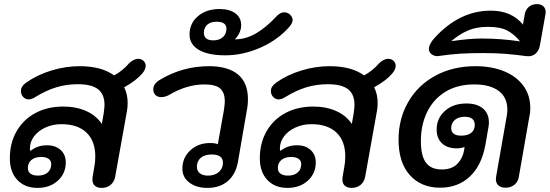

<svg xmlns="http://www.w3.org/2000/svg" viewBox="-20 -907 2683 937"><path d="M691 -586Q691 -568 674 -548Q644 -513 586 -481Q603 -447 603 -405Q603 -381 599 -362L542 -44Q537 -19 519.5 -4.5Q502 10 476 10Q455 10 443 -0.5Q431 -11 431 -30Q431 -39 432 -44L440 -91Q445 -116 445 -143Q445 -219 402 -260Q359 -301 280 -301Q238 -301 202.5 -285Q167 -269 146.5 -242Q126 -215 126 -182Q126 -173 127 -171H128Q148 -185 166.5 -191.5Q185 -198 210 -198Q251 -198 276 -175Q301 -152 301 -115Q301 -60 262 -25Q223 10 163 10Q101 10 64.5 -29Q28 -68 28 -135Q28 -209 61 -266.5Q94 -324 153 -355.5Q212 -387 289 -387Q352 -387 401 -365Q450 -343 477 -302L486 -354Q490 -382 490 -395Q490 -447 458.5 -471.5Q427 -496 360 -496Q305 -496 255 -481Q205 -466 150 -432Q134 -422 120 -422Q104 -422 93 -434Q82 -446 82 -463Q82 -486 108 -504Q162 -542 231 -563Q300 -584 369 -584Q475 -584 537 -539Q579 -562 609 -597Q618 -607 630.5 -613.5Q643 -620 654 -620Q670 -620 680.5 -610Q691 -600 691 -586ZM116 -87Q116 -69 129 -59.5Q142 -50 165 -50Q195 -50 212.5 -65Q230 -80 230 -106Q230 -123 217 -132Q204 -141 181 -141Q151 -141 133.5 -126.5Q116 -112 116 -87Z M870 -84Q870 -137 908.5 -173Q947 -209 1005 -209Q1031 -209 1043 -203L1072 -365Q1073 -372 1075 -387Q1077 -402 1077 -413Q1077 -456 1054 -475.5Q1031 -495 978 -495Q891 -495 804 -443Q785 -433 767 -433Q749 -433 738.5 -443.5Q728 -454 728 -472Q728 -498 761 -518Q872 -584 999 -584Q1093 -584 1141.5 -543.5Q1190 -503 1190 -423Q1190 -394 1184 -365L1141 -116Q1130 -56 1091.5 -23Q1053 10 992 10Q938 10 904 -16Q870 -42 870 -84ZM1068 -113Q1068 -153 1013 -153Q979 -153 960 -137Q941 -121 941 -93Q941 -73 955 -61.5Q969 -50 995 -50Q1028 -50 1048 -67.5Q1068 -85 1068 -113Z M905 -739Q905 -793 946 -828Q987 -863 1051 -863Q1100 -863 1128.5 -842Q1157 -821 1157 -784Q1157 -765 1148.5 -747Q1140 -729 1127 -716V-715Q1179 -715 1228.5 -743.5Q1278 -772 1328 -826Q1347 -847 1368 -847Q1381 -847 1394 -837Q1408 -824 1408 -810Q1408 -794 1392 -776Q1336 -712 1251 -674.5Q1166 -637 1079 -637Q996 -637 950.5 -663.5Q905 -690 905 -739ZM1085 -767Q1085 -801 1037 -801Q1008 -801 991.5 -786.5Q975 -772 975 -746Q975 -729 986.5 -719.5Q998 -710 1021 -710Q1050 -710 1067.5 -725.5Q1085 -741 1085 -767Z M1911 -586Q1911 -568 1894 -548Q1864 -513 1806 -481Q1823 -447 1823 -405Q1823 -381 1819 -362L1762 -44Q1757 -19 1739.5 -4.5Q1722 10 1696 10Q1675 10 1663 -0.5Q1651 -11 1651 -30Q1651 -39 1652 -44L1660 -91Q1665 -116 1665 -143Q1665 -219 1622 -260Q1579 -301 1500 -301Q1458 -301 1422.5 -285Q1387 -269 1366.5 -242Q1346 -215 1346 -182Q1346 -173 1347 -171H1348Q1368 -185 1386.5 -191.5Q1405 -198 1430 -198Q1471 -198 1496 -175Q1521 -152 1521 -115Q1521 -60 1482 -25Q1443 10 1383 10Q1321 10 1284.5 -29Q1248 -68 1248 -135Q1248 -209 1281 -266.5Q1314 -324 1373 -355.5Q1432 -387 1509 -387Q1572 -387 1621 -365Q1670 -343 1697 -302L1706 -354Q1710 -382 1710 -395Q1710 -447 1678.5 -471.5Q1647 -496 1580 -496Q1525 -496 1475 -481Q1425 -466 1370 -432Q1354 -422 1340 -422Q1324 -422 1313 -434Q1302 -446 1302 -463Q1302 -486 1328 -504Q1382 -542 1451 -563Q1520 -584 1589 -584Q1695 -584 1757 -539Q1799 -562 1829 -597Q1838 -607 1850.5 -613.5Q1863 -620 1874 -620Q1890 -620 1900.5 -610Q1911 -600 1911 -586ZM1336 -87Q1336 -69 1349 -59.5Q1362 -50 1385 -50Q1415 -50 1432.5 -65Q1450 -80 1450 -106Q1450 -123 1437 -132Q1424 -141 1401 -141Q1371 -141 1353.5 -126.5Q1336 -112 1336 -87Z M1925 -225Q1925 -327 1972 -409Q2019 -491 2104.5 -537.5Q2190 -584 2300 -584Q2380 -584 2440.5 -559Q2501 -534 2534.5 -488Q2568 -442 2568 -379Q2568 -356 2563 -336L2512 -44Q2508 -19 2490 -5Q2472 9 2447 9Q2425 9 2412.5 -2Q2400 -13 2400 -32Q2400 -40 2401 -44L2452 -335Q2456 -354 2456 -371Q2456 -432 2413.5 -463.5Q2371 -495 2295 -495Q2212 -495 2153.5 -459Q2095 -423 2064.5 -360.5Q2034 -298 2034 -218Q2034 -147 2058.5 -113.5Q2083 -80 2136 -80Q2185 -80 2211.5 -107Q2238 -134 2245 -174L2247 -190Q2230 -183 2209 -183Q2164 -183 2137.5 -207Q2111 -231 2111 -275Q2111 -330 2151.5 -366Q2192 -402 2256 -402Q2308 -402 2337 -377.5Q2366 -353 2366 -309Q2366 -298 2364 -288L2349 -201Q2331 -100 2273 -45.5Q2215 9 2128 9Q2035 9 1980 -52.5Q1925 -114 1925 -225ZM2297 -297Q2297 -337 2248 -337Q2217 -337 2199.5 -321.5Q2182 -306 2182 -282Q2182 -245 2231 -245Q2263 -245 2280 -259Q2297 -273 2297 -297Z M2114 -633Q2098 -633 2085.5 -643Q2073 -653 2073 -667Q2073 -679 2080 -693Q2087 -707 2099 -720Q2221 -855 2375 -855Q2477 -855 2532 -787L2541 -838Q2545 -860 2561 -873.5Q2577 -887 2600 -887Q2620 -887 2631.5 -876.5Q2643 -866 2643 -848Q2643 -842 2642 -838L2615 -686Q2610 -659 2593 -644.5Q2576 -630 2549 -633Q2490 -641 2443.5 -644.5Q2397 -648 2339 -648Q2274 -648 2225.5 -645Q2177 -642 2123 -634Q2120 -633 2114 -633ZM2331 -719Q2424 -719 2518 -705Q2489 -741 2454.5 -758.5Q2420 -776 2361 -776Q2306 -776 2264.5 -758.5Q2223 -741 2182 -706Q2271 -719 2331 -719Z"/></svg>

Font: Kodchasan SemiBold
Style: Italic
Weight: 600
Italic angle: -10°
Version: Version 1.000; ttfautohint (v1.6)